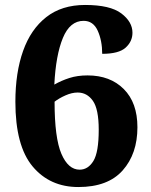

<svg xmlns="http://www.w3.org/2000/svg" viewBox="-20 -744 607 774"><path d="M296 10Q181 10 111.5 -73Q42 -156 42 -334Q42 -451 73 -538.5Q104 -626 166.5 -675Q229 -724 323 -724Q424 -724 469 -690Q514 -656 514 -612Q514 -577 486.5 -552Q459 -527 392 -527Q392 -580 374 -620Q356 -660 317 -660Q262 -660 233.5 -591Q205 -522 199 -403Q227 -419 259.5 -429.5Q292 -440 333 -440Q424 -440 479 -385Q534 -330 534 -231Q534 -124 474.5 -57Q415 10 296 10ZM301 -60Q335 -60 356.5 -95Q378 -130 378 -221Q378 -304 354.5 -337.5Q331 -371 293 -371Q270 -371 244 -359.5Q218 -348 200 -334Q200 -188 227.5 -124Q255 -60 301 -60Z"/></svg>

Font: Noto Serif Sinhala ExtraBold
Style: Regular
Weight: 800
Designer: Jelle Bosma - Monotype Design Team
Foundry: Monotype Imaging Inc.
Version: Version 2.007; ttfautohint (v1.8.4.7-5d5b)